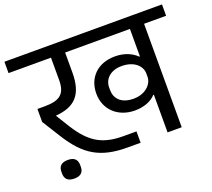

<svg xmlns="http://www.w3.org/2000/svg" viewBox="-147 -864 1213 1097"><g transform="rotate(-20 459.0 -316.0)"><path d="M128 66C168 66 185 47 185 15V4C185 -28 168 -47 128 -47C88 -47 71 -28 71 4V15C71 47 88 66 128 66ZM473 3H553V-66H475C351 -66 279 -104 204 -222L152 -306V-308C267 -317 324 -372 324 -507V-629H718V-462H714C688 -488 644 -511 583 -511C478 -511 411 -444 411 -347C411 -249 484 -181 587 -181C649 -181 692 -204 714 -229H718V0H804V-629H938V-698H-20V-629H238V-493C238 -412 205 -380 110 -380H65V-301L137 -186C221 -54 306 3 473 3ZM602 -247C526 -247 492 -289 492 -339V-356C492 -405 531 -446 600 -446C678 -446 719 -402 719 -358V-337C719 -296 678 -247 602 -247Z"/></g></svg>

Font: IBM Plex Devanagari Text
Style: Regular
Weight: 450
Designer: Mike Abbink, Paul van der Laan, Pieter van Rosmalen, Erin McLaughlin
Foundry: Bold Monday
Version: Version 1.0